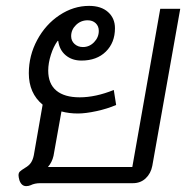

<svg xmlns="http://www.w3.org/2000/svg" viewBox="-20 -623 640 653"><path d="M69 10Q53 10 46 -10Q43 -21 43 -27Q43 -35 47.5 -39.5Q52 -44 65 -52Q79 -60 85.5 -70Q92 -80 95 -95L125 -267Q78 -306 78 -374Q78 -434 106.5 -487Q135 -540 182.5 -571.5Q230 -603 283 -603Q324 -603 347.5 -582Q371 -561 371 -527Q371 -478 340 -447.5Q309 -417 257 -417Q225 -417 203.5 -435Q182 -453 178 -484H176Q162 -465 153 -436.5Q144 -408 144 -383Q144 -338 171.5 -315Q199 -292 251 -292Q305 -292 367 -317L375 -266Q345 -253 308 -245Q271 -237 245 -237Q215 -237 189 -244L162 -93Q157 -71 143 -55H430L525 -593H593L498 -59Q493 -33 475.5 -16.5Q458 0 432 0H117Q98 0 84 7Q77 10 69 10ZM316 -518Q316 -534 305.5 -544Q295 -554 278 -554Q255 -554 238.5 -538Q222 -522 222 -500Q222 -484 233.5 -473.5Q245 -463 262 -463Q284 -463 300 -479.5Q316 -496 316 -518Z"/></svg>

Font: Niramit Light
Style: Italic
Weight: 300
Italic angle: -10°
Designer: Katatrad Aksorn Co.,Ltd.
Foundry: Cadson Demak Co.,Ltd.
Version: Version 1.000; ttfautohint (v1.6)